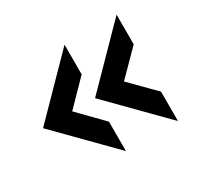

<svg xmlns="http://www.w3.org/2000/svg" viewBox="-97 -573 635 618"><g transform="rotate(-30 220.5 -264.0)"><path d="M13.7 -263.7 208 -461.9V-351.6L122.1 -263.7L208 -175.8V-66.4ZM207 -263.7 401.4 -461.9V-351.6L314.5 -263.7L401.4 -175.8V-66.4Z"/></g></svg>

Font: Dinish Condensed
Style: Bold
Weight: 700
Width: 3
Designer: Bert Driehuis
Foundry: Playbeing
Version: Version 3.006; git-39231f3c-release